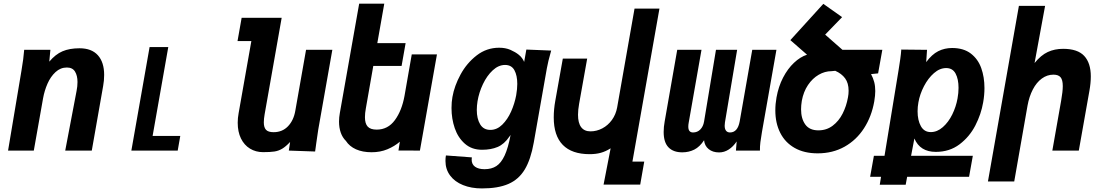

<svg xmlns="http://www.w3.org/2000/svg" viewBox="-20 -822 6040 1048"><path d="M112 -550H255L249 -485.5Q282.5 -525.5 321 -542Q359.5 -558.5 414 -558.5Q480 -558.5 514.2 -520.5Q548.5 -482.5 548.5 -413Q548.5 -382 543 -352.5L481 0H336L398 -326Q403 -351 403 -374.5Q403 -409 389.5 -431.2Q376 -453.5 345 -453.5Q310 -453.5 283 -428.5Q256 -403.5 239.2 -365.2Q222.5 -327 215 -285L164.5 0H24L97 -435.5Q108.5 -502 112 -550Z M796.5 -565H898.5L813 -80H964L950 0H697Z M1277.5 -152Q1277.5 -178 1282.5 -204.5L1352 -598H1276.5L1299 -725H1517.5L1424.5 -198.5Q1420 -173 1420 -154Q1420 -126.5 1432 -113.5Q1444 -100.5 1473.5 -100.5Q1521 -100.5 1552 -132.8Q1583 -165 1592 -218L1650.5 -550H1794L1717 -114Q1713 -88.5 1706 -38.5Q1705 -30.5 1703.5 -19.8Q1702 -9 1700 5L1556.5 0L1563.5 -47Q1540 -22 1520.2 -10.2Q1500.5 1.5 1478 5Q1455.5 8.5 1416 8.5Q1376 8.5 1344.5 -10.8Q1313 -30 1295.2 -66.2Q1277.5 -102.5 1277.5 -152Z M1868 -53Q1849.5 -71 1840 -98Q1830.5 -125 1830.5 -158.5Q1830.5 -181 1835 -205.5L1940.5 -802H2077.5L2039.5 -586.5H2194L2172 -462H2017.5L1977 -231Q1972 -204.5 1972 -182Q1972 -147.5 1987 -131Q2002 -114.5 2036 -114.5Q2097.5 -114.5 2135.5 -166.5Q2173.5 -218.5 2188 -299L2227.5 -525H2365L2272 0L2155 -0.5L2162.5 -48.5Q2133.5 -23.5 2094.5 -7.2Q2055.5 9 2008.5 9Q1959 9 1923.2 -7Q1887.5 -23 1868 -53Z M2411.5 56.5Q2411.5 39.5 2414 26.5L2555.5 37Q2554.5 46 2554.5 49.5Q2554.5 75 2573.2 88.2Q2592 101.5 2625 101.5Q2663 101.5 2689.2 84.5Q2715.5 67.5 2734.5 26.8Q2753.5 -14 2767 -85.5L2760.5 -76.5Q2732.5 -35 2696.2 -19.8Q2660 -4.5 2611 -4.5Q2555 -4.5 2517.5 -37.5Q2480 -70.5 2462.2 -122.2Q2444.5 -174 2444.5 -232Q2444.5 -265.5 2449.5 -292.5Q2460 -353 2493.8 -415.2Q2527.5 -477.5 2581.8 -519.5Q2636 -561.5 2704.5 -561.5Q2739.5 -561.5 2766.2 -549.8Q2793 -538 2810.5 -524Q2821.5 -515.5 2829.5 -504.5Q2837.5 -493.5 2841 -484L2853 -551.5L2988.5 -546Q2970.5 -482.5 2965 -449.5L2893.5 -44Q2877 49 2844.2 103.2Q2811.5 157.5 2755.2 182Q2699 206.5 2610.5 206.5Q2552.5 206.5 2507.2 188.2Q2462 170 2436.8 136Q2411.5 102 2411.5 56.5ZM2797.5 -302Q2803.5 -337 2803.5 -364Q2803.5 -410 2787.8 -438.8Q2772 -467.5 2737 -467.5Q2701 -467.5 2669.5 -438.2Q2638 -409 2616.2 -363.2Q2594.5 -317.5 2586.5 -269.5Q2582.5 -244 2582.5 -222Q2582.5 -174 2600.8 -143.5Q2619 -113 2656.5 -113Q2692.5 -113 2721.5 -141.5Q2750.5 -170 2769.8 -213.2Q2789 -256.5 2797.5 -302Z M3198.5 19.5Q3101.5 19.5 3052 -31Q3002.5 -81.5 3002.5 -181Q3002.5 -225.5 3011 -272L3052 -502H3185L3141 -255.5Q3135 -222 3135 -195.5Q3135 -150.5 3152.2 -127.8Q3169.5 -105 3203 -105Q3236.5 -105 3267.5 -121.2Q3298.5 -137.5 3320 -167.2Q3341.5 -197 3348.5 -235L3443.5 -775H3579.5L3432 60H3496.5L3474.5 185.5H3274.5L3313 -12.5Q3286.5 4.5 3259.5 12Q3232.5 19.5 3198.5 19.5Z M4128 0H3997L4001 -50Q3982 -21.5 3957.5 -5.8Q3933 10 3905 10Q3870.5 10 3848.2 -8Q3826 -26 3823 -56.5Q3799.5 -20.5 3769.8 -5.5Q3740 9.5 3704 9.5Q3655 9.5 3628.8 -17.8Q3602.5 -45 3602.5 -101.5Q3602.5 -129.5 3608 -159L3676.5 -550H3809L3739 -151.5Q3737 -141 3737 -130.5Q3737 -99 3763 -99Q3786.5 -99 3802.5 -115.2Q3818.5 -131.5 3823 -158.5L3888 -550H4003.5L3937 -154Q3935.5 -144.5 3935.5 -136Q3935.5 -118 3943 -108.5Q3950.5 -99 3964.5 -99Q4006.5 -99 4017.5 -159.5L4086 -550H4218L4139 -101.5Q4133.5 -70 4130.5 -46.2Q4127.5 -22.5 4128 0Z M4212 -219.5Q4212 -255 4218.5 -290.5Q4229 -349.5 4254.2 -398.2Q4279.5 -447 4313.8 -479.2Q4348 -511.5 4385 -523.5L4294 -603L4474 -801L4576.5 -728.5L4484 -633L4578.5 -550H4796L4773 -421.5L4734.5 -417.5Q4746 -396 4751.8 -374Q4757.5 -352 4757.5 -325Q4757.5 -301.5 4752 -268.5Q4737.5 -186 4696 -121.8Q4654.5 -57.5 4589.8 -21.2Q4525 15 4443 15Q4369.5 15 4317.5 -14.5Q4265.5 -44 4238.8 -97Q4212 -150 4212 -219.5ZM4608.5 -290.5Q4612 -308.5 4612 -326.5Q4612 -368.5 4592.8 -394.5Q4573.5 -420.5 4539 -435.5L4518.5 -433.5Q4482.5 -433.5 4448.8 -414Q4415 -394.5 4390.2 -357.8Q4365.5 -321 4356.5 -271.5Q4352.5 -246.5 4352.5 -225.5Q4352.5 -174.5 4375.5 -142.5Q4398.5 -110.5 4447 -110.5Q4491.5 -110.5 4525 -135.8Q4558.5 -161 4579.2 -201.8Q4600 -242.5 4608.5 -290.5Z M4750 28.5H4808L4884.5 -438Q4889.5 -469.5 4893.8 -498.8Q4898 -528 4899.5 -551.5L5040 -550L5035.5 -483Q5066.5 -525 5101 -542.5Q5135.5 -560 5177 -560Q5239.5 -560 5279 -529.8Q5318.5 -499.5 5336 -450.2Q5353.5 -401 5353.5 -341.5Q5353.5 -303 5346.5 -263.5Q5335.5 -199 5303.8 -137.2Q5272 -75.5 5217.5 -34.2Q5163 7 5088 7Q5002 7 4971 -66L4953 28.5H5290L5269.5 143H4931.5L4923.5 186.5H4782L4789 143H4729.5ZM5206.5 -284.5Q5212 -314.5 5212 -342.5Q5212 -390 5196 -420.2Q5180 -450.5 5144.5 -450.5Q5109.5 -450.5 5077.8 -422.8Q5046 -395 5023.5 -351.8Q5001 -308.5 4993 -263.5Q4988.5 -239 4988.5 -214.5Q4988.5 -165.5 5006.5 -133.2Q5024.5 -101 5060.5 -101Q5095.5 -101 5126.2 -128Q5157 -155 5177.8 -197.2Q5198.5 -239.5 5206.5 -284.5Z M5541.5 -790H5684.5L5627 -478Q5662 -521 5699.2 -538.2Q5736.5 -555.5 5783 -555.5Q5862 -555.5 5898 -516.8Q5934 -478 5934 -405Q5934 -369 5926.5 -327L5868.5 0H5724L5772 -272Q5781 -322.5 5781 -352Q5781 -386 5769 -400.2Q5757 -414.5 5730 -414.5Q5695.5 -414.5 5666.5 -393.2Q5637.5 -372 5617.5 -333.5Q5597.5 -295 5588.5 -245L5516 168.5H5372.5Z"/></svg>

Font: JuliaMono ExtraBoldItalic
Style: Regular
Weight: 800
Italic angle: -9°
Monospace: yes
Designer: cormullion
Foundry: corm
Version: Version 0.049; ttfautohint (v1.8.4)